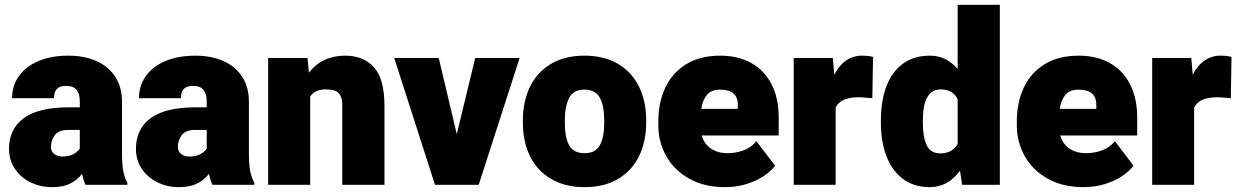

<svg xmlns="http://www.w3.org/2000/svg" viewBox="-20 -770 5161 800"><path d="M510.7 -8.3V0H336.4Q328.1 -17.1 321.8 -45.4Q300.8 -19 271.5 -4.6Q242.2 9.8 196.3 9.8Q148.4 9.8 107.4 -10.3Q66.4 -30.3 42 -66.7Q17.6 -103 17.6 -149.4Q17.6 -232.4 78.9 -277.6Q140.1 -322.8 267.1 -322.8H312.5V-347.2Q312.5 -378.9 299.1 -395.5Q285.6 -412.1 255.9 -412.1Q230 -412.1 217.5 -400.1Q205.1 -388.2 205.1 -360.8H30.3Q30.3 -413.1 59.1 -453.4Q87.9 -493.7 141.1 -515.9Q194.3 -538.1 265.1 -538.1Q329.6 -538.1 380.1 -516.4Q430.7 -494.6 459.5 -451.4Q488.3 -408.2 488.3 -346.2V-138.7Q488.3 -83.5 493.7 -56.9Q499 -30.3 510.7 -8.3ZM312.5 -151.4V-228.5H263.2Q225.1 -228.5 208.7 -207.3Q192.4 -186 192.4 -156.7Q192.4 -139.2 206.1 -128.4Q219.7 -117.7 239.7 -117.7Q266.1 -117.7 284.9 -127.2Q303.7 -136.7 312.5 -151.4Z M1039.6 -8.3V0H865.2Q856.9 -17.1 850.6 -45.4Q829.6 -19 800.3 -4.6Q771 9.8 725.1 9.8Q677.2 9.8 636.2 -10.3Q595.2 -30.3 570.8 -66.7Q546.4 -103 546.4 -149.4Q546.4 -232.4 607.7 -277.6Q668.9 -322.8 795.9 -322.8H841.3V-347.2Q841.3 -378.9 827.9 -395.5Q814.5 -412.1 784.7 -412.1Q758.8 -412.1 746.3 -400.1Q733.9 -388.2 733.9 -360.8H559.1Q559.1 -413.1 587.9 -453.4Q616.7 -493.7 669.9 -515.9Q723.1 -538.1 793.9 -538.1Q858.4 -538.1 908.9 -516.4Q959.5 -494.6 988.3 -451.4Q1017.1 -408.2 1017.1 -346.2V-138.7Q1017.1 -83.5 1022.5 -56.9Q1027.8 -30.3 1039.6 -8.3ZM841.3 -151.4V-228.5H792Q753.9 -228.5 737.5 -207.3Q721.2 -186 721.2 -156.7Q721.2 -139.2 734.9 -128.4Q748.5 -117.7 768.6 -117.7Q794.9 -117.7 813.7 -127.2Q832.5 -136.7 841.3 -151.4Z M1582 -328.1V0H1406.2V-328.6Q1406.2 -356.9 1398.2 -372.1Q1390.1 -387.2 1375.2 -392.3Q1360.4 -397.5 1335.9 -397.5Q1293 -397.5 1272.5 -368.2V0H1097.2V-528.3H1261.2L1267.1 -467.3Q1293.9 -502 1332 -520Q1370.1 -538.1 1417 -538.1Q1495.1 -538.1 1538.6 -489.3Q1582 -440.4 1582 -328.1Z M2145 -528.3 1974.6 0H1865.7H1792.5L1622.6 -528.3H1808.1L1883.3 -210.9L1960 -528.3Z M2415 -538.1Q2497.6 -538.1 2555.4 -503.7Q2613.3 -469.2 2642.8 -408.4Q2672.4 -347.7 2672.4 -269V-258.8Q2672.4 -180.2 2642.8 -119.6Q2613.3 -59.1 2555.7 -24.7Q2498 9.8 2416 9.8Q2334 9.8 2275.9 -24.7Q2217.8 -59.1 2188.2 -119.6Q2158.7 -180.2 2158.7 -258.8V-269Q2158.7 -347.2 2188.2 -408.2Q2217.8 -469.2 2275.6 -503.7Q2333.5 -538.1 2415 -538.1ZM2416 -131.8Q2461.4 -131.8 2479.5 -165Q2497.6 -198.2 2497.6 -258.8V-269Q2497.6 -328.6 2479.5 -362.5Q2461.4 -396.5 2415 -396.5Q2369.6 -396.5 2351.6 -362.3Q2333.5 -328.1 2333.5 -269V-258.8Q2333.5 -197.8 2351.3 -164.8Q2369.1 -131.8 2416 -131.8Z M3224.6 -205.6H2903.8Q2914.1 -170.4 2942.1 -151.1Q2970.2 -131.8 3011.7 -131.8Q3046.9 -131.8 3078.4 -143.6Q3109.9 -155.3 3131.8 -181.6L3209.5 -79.6Q3191.9 -56.2 3161.4 -35.9Q3130.9 -15.6 3089.4 -2.9Q3047.9 9.8 3000 9.8Q2915 9.8 2852.1 -25.4Q2789.1 -60.5 2756.1 -119.4Q2723.1 -178.2 2723.1 -247.1V-265.1Q2723.1 -341.8 2751.5 -403.6Q2779.8 -465.3 2837.9 -501.7Q2896 -538.1 2981.4 -538.1Q3055.7 -538.1 3110.6 -507.3Q3165.5 -476.6 3195.1 -418.5Q3224.6 -360.4 3224.6 -280.3ZM2980 -396.5Q2943.8 -396.5 2925.8 -375Q2907.7 -353.5 2901.9 -316.4H3054.2V-330.6Q3056.2 -396.5 2980 -396.5Z M3617.7 -532.7 3614.7 -360.8 3601.1 -361.8Q3572.8 -364.7 3559.1 -364.7Q3520 -364.7 3496.3 -354.2Q3472.7 -343.8 3461.9 -321.8V0H3287.1V-528.3H3450.2L3456.1 -458.5Q3475.6 -497.1 3505.1 -517.6Q3534.7 -538.1 3571.3 -538.1Q3599.6 -538.1 3617.7 -532.7Z M4146 -750V0H3988.8L3980 -58.6Q3929.7 9.8 3854 9.8Q3788.1 9.8 3742.4 -24.4Q3696.8 -58.6 3673.6 -119.1Q3650.4 -179.7 3650.4 -257.8V-268.1Q3650.4 -349.6 3673.3 -410.4Q3696.3 -471.2 3742.2 -504.6Q3788.1 -538.1 3855 -538.1Q3923.3 -538.1 3970.2 -482.4V-750ZM3970.2 -170.4V-356.4Q3950.7 -397.5 3899.4 -397.5Q3825.2 -397.5 3825.2 -268.1V-257.8Q3825.2 -197.8 3841.6 -164.3Q3857.9 -130.9 3898.4 -130.9Q3923.3 -130.9 3941.7 -141.1Q3960 -151.4 3970.2 -170.4Z M4718.3 -205.6H4397.5Q4407.7 -170.4 4435.8 -151.1Q4463.9 -131.8 4505.4 -131.8Q4540.5 -131.8 4572 -143.6Q4603.5 -155.3 4625.5 -181.6L4703.1 -79.6Q4685.5 -56.2 4655 -35.9Q4624.5 -15.6 4583 -2.9Q4541.5 9.8 4493.7 9.8Q4408.7 9.8 4345.7 -25.4Q4282.7 -60.5 4249.8 -119.4Q4216.8 -178.2 4216.8 -247.1V-265.1Q4216.8 -341.8 4245.1 -403.6Q4273.4 -465.3 4331.5 -501.7Q4389.6 -538.1 4475.1 -538.1Q4549.3 -538.1 4604.2 -507.3Q4659.2 -476.6 4688.7 -418.5Q4718.3 -360.4 4718.3 -280.3ZM4473.6 -396.5Q4437.5 -396.5 4419.4 -375Q4401.4 -353.5 4395.5 -316.4H4547.9V-330.6Q4549.8 -396.5 4473.6 -396.5Z M5111.3 -532.7 5108.4 -360.8 5094.7 -361.8Q5066.4 -364.7 5052.7 -364.7Q5013.7 -364.7 4990 -354.2Q4966.3 -343.8 4955.6 -321.8V0H4780.8V-528.3H4943.8L4949.7 -458.5Q4969.2 -497.1 4998.8 -517.6Q5028.3 -538.1 5064.9 -538.1Q5093.3 -538.1 5111.3 -532.7Z"/></svg>

Font: Heebo Black
Style: Regular
Weight: 900
Designer: Oded Ezer
Foundry: Meir Sadan
Version: Version 2.001; ttfautohint (v1.5.14-ce02) -l 8 -r 50 -G 200 